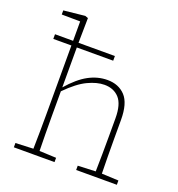

<svg xmlns="http://www.w3.org/2000/svg" viewBox="-134 -856 898 967"><g transform="rotate(20 315.0 -372.5)"><path d="M47 0V-23L142 -27Q143 -68 143.5 -120Q144 -172 144 -213V-581H47V-606H144V-710L45 -711V-733L159 -745L175 -739L173 -606H368V-581H173V-367Q225 -427 274 -453.5Q323 -480 375 -480Q435 -480 471 -441.5Q507 -403 507 -314V-213Q507 -170 507.5 -119Q508 -68 509 -27L599 -23V0H381V-23L476 -27Q477 -68 477.5 -119Q478 -170 478 -213V-312Q478 -387 448.5 -419.5Q419 -452 369 -452Q329 -452 280.5 -429Q232 -406 173 -346V-213Q173 -172 173.5 -120Q174 -68 175 -27L265 -23V0Z"/></g></svg>

Font: Source Serif 4 SmText ExtraLight
Style: Regular
Weight: 200
Designer: Frank Grießhammer
Foundry: Adobe
Version: Version 4.005;hotconv 1.1.0;makeotfexe 2.6.0